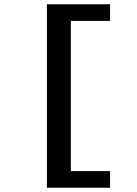

<svg xmlns="http://www.w3.org/2000/svg" viewBox="-20 -728 640 900"><path d="M200 152V-708H496V-630H312V74H496V152Z"/></svg>

Font: TypoPRO Source Code Pro
Style: Bold
Weight: 700
Monospace: yes
Designer: Paul D. Hunt, Teo Tuominen
Foundry: Adobe Systems Incorporated
Version: Version 2.010;PS 1.0;hotconv 1.0.84;makeotf.lib2.5.63406